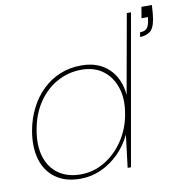

<svg xmlns="http://www.w3.org/2000/svg" viewBox="-83 -816 870 906"><g transform="rotate(-10 352.0 -362.5)"><path d="M231 12Q158 12 111.5 -22Q65 -56 48 -115Q31 -174 44 -250Q54 -307 78.5 -355.5Q103 -404 139.5 -439.5Q176 -475 223 -494.5Q270 -514 326 -514Q407 -514 456.5 -467Q506 -420 513 -340L581 -720H601L474 0H458L477 -156Q454 -107 416 -69Q378 -31 330.5 -9.5Q283 12 231 12ZM235 -8Q297 -8 350.5 -40Q404 -72 441 -127Q478 -182 490 -251Q503 -322 485.5 -376.5Q468 -431 426.5 -462.5Q385 -494 323 -494Q261 -494 207 -464.5Q153 -435 116 -380.5Q79 -326 66 -251Q53 -177 70 -122.5Q87 -68 130 -38Q173 -8 235 -8ZM623 -598 627 -620Q649 -620 658.5 -630Q668 -640 672 -659L676 -684H645L654 -737H704Q703 -715 701.5 -700Q700 -685 698 -671Q690 -625 670 -611.5Q650 -598 623 -598Z"/></g></svg>

Font: DM Sans 16pt Thin
Style: Italic
Weight: 250
Italic angle: -10°
Version: Version 4.004;gftools[0.9.30]